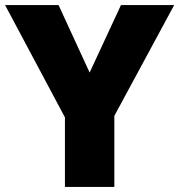

<svg xmlns="http://www.w3.org/2000/svg" viewBox="-20 -734 704 754"><path d="M235 0V-273L0 -714H210L332 -449L455 -714H664L429 -279V0Z"/></svg>

Font: Noto Sans Symbols Black
Style: Regular
Weight: 900
Version: Version 2.002